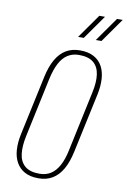

<svg xmlns="http://www.w3.org/2000/svg" viewBox="-102 -1003 706 1068"><g transform="rotate(10 251.0 -468.5)"><path d="M193 6Q146 6 115 -11Q84 -28 67 -58.5Q50 -89 47.5 -130Q45 -171 55 -218L127 -554Q140 -615 163 -655Q186 -695 219.5 -715Q253 -735 298 -735Q345 -735 376.5 -718Q408 -701 424.5 -670.5Q441 -640 443.5 -599Q446 -558 436 -511L364 -175Q351 -114 328 -74Q305 -34 271.5 -14Q238 6 193 6ZM194 -20Q231 -20 258 -37.5Q285 -55 304 -90Q323 -125 334 -179L406 -517Q419 -576 413 -619Q407 -662 379 -685.5Q351 -709 297 -709Q261 -709 233.5 -691.5Q206 -674 187.5 -639Q169 -604 157 -550L85 -212Q73 -156 78 -112.5Q83 -69 111 -44.5Q139 -20 194 -20ZM274 -807 370 -943H402L306 -807ZM374 -807 470 -943H502L406 -807Z"/></g></svg>

Font: Hubot Sans Condensed ExtraLight
Style: Italic
Weight: 200
Width: 3
Italic angle: -12.0243°
Designer: Deni Anggara
Foundry: GitHub, Inc., Subsidiary of Microsoft Corporation
Version: Version 2.000